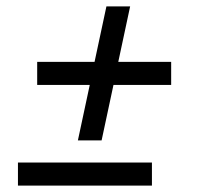

<svg xmlns="http://www.w3.org/2000/svg" viewBox="-20 -579 652 599"><path d="M223 -141 260 -314H96V-386H275L312 -559H386L349 -386H514V-314H334L297 -141ZM36 0V-72H454V0Z"/></svg>

Font: Space Mono
Style: Italic
Weight: 400
Italic angle: -12°
Monospace: yes
Designer: Colophon Foundry + Benjamin Critton
Foundry: Colophon Foundry & Benjamin Critton
Version: Version 1.003; ttfautohint (v1.8.4.7-5d5b)